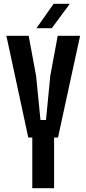

<svg xmlns="http://www.w3.org/2000/svg" viewBox="-20 -988 454 1008"><path d="M149.5 0V-266H128.5L13.5 -800H130.5L169.5 -590L192.5 -358H221.5L244 -590L283 -800H400.5L284.5 -266H264V0ZM171.5 -840 261.5 -968H346.5L252 -840Z"/></svg>

Font: Big Shoulders Text Thin
Style: Bold
Weight: 700
Version: Version 2.002